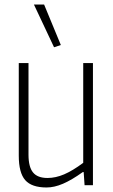

<svg xmlns="http://www.w3.org/2000/svg" viewBox="-20 -819 499 849"><path d="M186 10Q120 10 91.5 -22.5Q63 -55 63 -131V-540H106V-135Q106 -81 126 -56.5Q146 -32 190 -32Q226 -32 263.5 -48Q301 -64 348 -99V-540H391V0H354L350 -58H346Q297 -23 258.5 -6.5Q220 10 186 10ZM219 -610 130 -799H175L249 -620Z"/></svg>

Font: Encode Sans Compressed
Style: ExtraLight
Weight: 200
Designer: Pablo Impallari, Andres Torresi
Foundry: Pablo Impallari, Andres Torresi
Version: Version 1.000; ttfautohint (v1.00) -l 8 -r 50 -G 200 -x 14 -